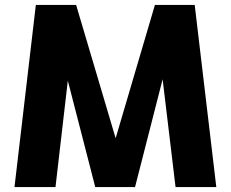

<svg xmlns="http://www.w3.org/2000/svg" viewBox="-20 -762 940 782"><path d="M39 0 126 -742H290L451 -199L611 -742H773L861 0H695L634 -509L660 -508L530 0H368L237 -508L265 -509L206 0Z"/></svg>

Font: Exo Thin ExtraBold
Style: Regular
Weight: 800
Version: Version 2.000